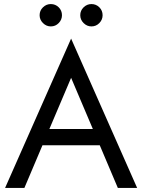

<svg xmlns="http://www.w3.org/2000/svg" viewBox="-20 -925 700 945"><path d="M175 -850Q175 -828 191.5 -811.5Q208 -795 230 -795Q253 -795 269 -811.5Q285 -828 285 -850Q285 -873 269 -889Q253 -905 230 -905Q208 -905 191.5 -889Q175 -873 175 -850ZM375 -850Q375 -828 391.5 -811.5Q408 -795 430 -795Q453 -795 469 -811.5Q485 -828 485 -850Q485 -873 469 -889Q453 -905 430 -905Q408 -905 391.5 -889Q375 -873 375 -850ZM437 -290H223L330 -542ZM471 -210 560 0H655L330 -735L5 0H100L189 -210Z"/></svg>

Font: Glinicke Jost Regular
Style: Regular
Weight: 400
Version: Version 3.710